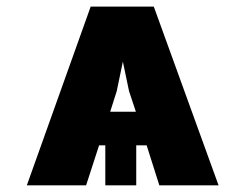

<svg xmlns="http://www.w3.org/2000/svg" viewBox="-20 -556 734 576"><path d="M330.1 -282.2 348.6 -371.1 367.2 -282.2 387.7 -220.7H310.5ZM458 0H635.7L441.4 -536.1H252L60.5 0H238.3L277.3 -120.1H295.9V0H388.7V-120.1H419.9Z"/></svg>

Font: Pretendard Black
Style: Regular
Weight: 900
Designer: Base glyphs from Inter by Rasmus Andersson; Hangeul glyphs from Noto Sans CJK(Source Han Sans) by Jang Soo-young and Kan
Foundry: Kil Hyung-jin
Version: Version 1.309;Glyphs 3.2 (3225)